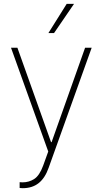

<svg xmlns="http://www.w3.org/2000/svg" viewBox="-20 -778 533 997"><path d="M82 198.2V168L96.7 168.9Q130.4 168.9 157.7 151.4Q185.1 133.8 204.1 82L230.5 8.8L37.1 -530.3H70.3L245.1 -40H248L421.9 -530.3H456.1L232.4 93.8Q213.9 146.5 180.7 172.9Q147.5 199.2 97.7 199.2Q85.9 199.2 82 198.2ZM326.2 -757.8H364.3L260.7 -606.4H231.4Z"/></svg>

Font: Pretendard JP Thin
Style: Regular
Weight: 100
Designer: Base glyphs from Inter by Rasmus Andersson; Hangeul glyphs from Noto Sans CJK(Source Han Sans) by Jang Soo-young and Kan
Foundry: Kil Hyung-jin
Version: Version 1.309